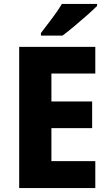

<svg xmlns="http://www.w3.org/2000/svg" viewBox="-20 -1044 552 971"><path d="M462 -93H77V-807H462V-672H240V-531H446V-396H240V-229H462ZM471 -1014Q453 -996 421.5 -968Q390 -940 356 -911.5Q322 -883 296 -864H187V-877Q212 -910 242.5 -950Q273 -990 293 -1024H471Z"/></svg>

Font: Noto Sans Telugu UI SemiCondensed ExtraBold
Style: Regular
Weight: 800
Width: 4
Designer: Jelle Bosma - Monotype Design Team
Foundry: Monotype Imaging Inc.
Version: Version 2.005; ttfautohint (v1.8.4.7-5d5b)